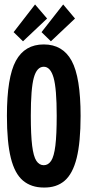

<svg xmlns="http://www.w3.org/2000/svg" viewBox="-20 -829 390 860"><path d="M176 11Q120 11 83 -20Q46 -51 28.5 -121.5Q11 -192 11 -310Q11 -483 51 -556.5Q91 -630 176 -630Q261 -630 301 -556.5Q341 -483 341 -310Q341 -192 323.5 -121.5Q306 -51 269.5 -19.5Q233 12 176 11ZM176 -89Q196 -89 209 -108.5Q222 -128 228 -176.5Q234 -225 234 -311Q234 -432 220 -481Q206 -530 176 -530Q145 -530 131.5 -481Q118 -432 118 -311Q118 -225 124 -176.5Q130 -128 143 -108.5Q156 -89 176 -89ZM208 -644 166 -685 263 -809 316 -746ZM83 -644 41 -685 137 -809 191 -746Z"/></svg>

Font: Inconsolata ExtraCondensed Black
Style: Regular
Weight: 900
Width: 2
Monospace: yes
Designer: Raph Levien, Cyreal, Brenton Simpson
Foundry: Raph Levien, Cyreal, Google
Version: Version 3.001; ttfautohint (v1.8.2.53-6de2)